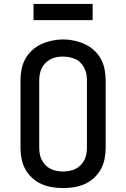

<svg xmlns="http://www.w3.org/2000/svg" viewBox="-20 -946 640 974"><path d="M300 8Q272 8 244 3.5Q216 -1 190 -12.5Q164 -24 143 -43.5Q122 -63 108.5 -87.5Q95 -112 89.5 -140Q84 -168 84 -196V-539Q84 -567 89.5 -595Q95 -623 108.5 -647.5Q122 -672 143.5 -691.5Q165 -711 190.5 -722.5Q216 -734 244 -740Q272 -746 300 -746Q328 -746 356 -740Q384 -734 409.5 -722.5Q435 -711 456.5 -691.5Q478 -672 491.5 -647.5Q505 -623 510.5 -595Q516 -567 516 -539V-196Q516 -168 510.5 -140Q505 -112 491.5 -87.5Q478 -63 457 -43.5Q436 -24 410 -12.5Q384 -1 356 3.5Q328 8 300 8ZM300 -76Q316 -76 332 -79Q348 -82 362.5 -89Q377 -96 388.5 -107.5Q400 -119 407.5 -133.5Q415 -148 418 -164Q421 -180 421 -196V-539Q421 -555 418 -571Q415 -587 407.5 -601.5Q400 -616 388.5 -628Q377 -640 362 -646.5Q347 -653 331 -656Q315 -659 298 -659Q282 -659 266.5 -656Q251 -653 236.5 -645.5Q222 -638 210.5 -626.5Q199 -615 192 -600.5Q185 -586 182 -570.5Q179 -555 179 -539V-196Q179 -180 182 -164Q185 -148 192.5 -133.5Q200 -119 211.5 -107.5Q223 -96 237.5 -89Q252 -82 268 -79Q284 -76 300 -76ZM150 -844V-926H450V-844Z"/></svg>

Font: Iosevka Curly Slab MdEx
Style: Regular
Weight: 500
Width: 7
Monospace: yes
Designer: Belleve Invis
Foundry: Belleve Invis
Version: Version 11.1.0; ttfautohint (v1.8.3)